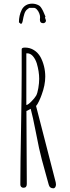

<svg xmlns="http://www.w3.org/2000/svg" viewBox="-20 -1020 382 1050"><path d="M104 -904.8Q107.9 -927.7 113.3 -944.6Q118.7 -961.4 129.4 -969.2L140.1 -977.1H165Q173.3 -977.1 181.4 -968.5Q189.5 -960 194.3 -948Q199.2 -936 199.2 -926.3Q199.2 -922.4 198.7 -919.4Q198.2 -916 198.2 -912.1Q198.2 -893.1 216.3 -893.1Q222.2 -893.1 226.8 -897.2Q231.4 -901.4 231.4 -907.2Q231.4 -909.2 229 -915.5L226.1 -922.9L228.5 -930.2Q227.5 -932.1 225.6 -936.3Q223.6 -940.4 220.7 -947.8Q217.8 -955.1 215.8 -959Q213.9 -962.9 212.9 -964.8Q202.1 -985.4 192.9 -990.2Q175.3 -1000 156.2 -1000Q136.2 -1000 121.3 -991Q106.4 -981.9 98.6 -965.8Q83.5 -935.1 83.5 -897.9L94.2 -889.2Q101.1 -890.1 104 -904.8ZM271.5 9.8Q278.3 9.8 282.2 3.7Q286.1 -2.4 286.1 -11.7Q286.1 -18.1 284.7 -22.9L177.2 -440.4Q184.1 -447.3 193.4 -467Q202.6 -486.8 207.5 -501Q227.5 -554.2 227.5 -601.1Q227.5 -629.9 220.7 -657.5Q213.9 -685.1 201.2 -708.5Q187.5 -732.4 165.5 -746.1Q143.6 -759.8 116.7 -759.8Q98.6 -759.8 98.6 -751V-622.1Q98.6 -507.8 95.2 -323.7Q91.3 -112.8 91.3 -24.9V-9.8Q91.3 -2.4 96.2 2.2Q101.1 6.8 108.4 6.8Q126.5 6.8 126.5 -13.2V-27.8L124.5 -413.1Q128.9 -414.1 137.7 -419.4L147.9 -424.8Q159.7 -380.9 173.8 -308.1Q190.4 -224.1 193.4 -210.9Q203.1 -164.1 234.4 -53.7Q244.1 -19.5 246.6 -9.8Q251.5 9.8 271.5 9.8ZM126.5 -728.5H128.9Q146 -728.5 159.7 -713.1Q173.3 -697.8 181.2 -673.3Q194.3 -628.4 194.3 -588.9Q194.3 -566.4 189.7 -538.6Q185.1 -510.7 177.7 -497.1Q169.9 -483.4 151.1 -464.6Q132.3 -445.8 124 -445.8V-728Q125.5 -728 126.5 -728.5Z"/></svg>

Font: Amatica SC
Style: Regular
Weight: 400
Designer: Vernon Adams, Ben Nathan
Foundry: newtypography
Version: Version 2.001